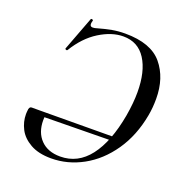

<svg xmlns="http://www.w3.org/2000/svg" viewBox="-120 -753 832 872"><g transform="rotate(20 295.5 -317.0)"><path d="M44 -138Q44 -147 46 -163Q48 -170 51 -172.5Q54 -175 59 -175H130Q127 -157 127 -139Q127 -80 161 -45Q195 -10 255 -10Q340 -10 395.5 -82Q451 -154 475 -288Q486 -352 486 -404Q486 -504 448.5 -562.5Q411 -621 340 -621Q284 -621 224.5 -584Q165 -547 122 -476Q120 -474 118 -474Q115 -474 112.5 -476Q110 -478 111 -480L173 -644Q174 -646 177 -646Q180 -646 182.5 -644Q185 -642 184 -640Q181 -631 181 -624Q181 -611 194 -611Q200 -611 204 -612Q250 -625 280 -630.5Q310 -636 343 -636Q468 -636 522 -571Q576 -506 576 -405Q576 -362 569 -324Q550 -220 497.5 -144Q445 -68 372 -28Q299 12 219 12Q158 12 118.5 -10.5Q79 -33 61.5 -67Q44 -101 44 -138ZM98 -175 482 -177 480 -158 94 -153Z"/></g></svg>

Font: Cormorant Garamond Medium
Style: Italic
Weight: 500
Italic angle: -10°
Designer: Christian Thalmann (Catharsis Fonts)
Foundry: Catharsis Fonts
Version: Version 4.000